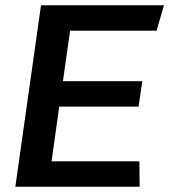

<svg xmlns="http://www.w3.org/2000/svg" viewBox="-20 -706 640 726"><path d="M38 0 135 -686H600L572 -590H245L218 -399H518L504 -303H204L175 -96H507L508 0Z"/></svg>

Font: Chivo Medium
Style: Italic
Weight: 500
Italic angle: -8.05°
Designer: Hector Gatti
Foundry: Omnibus-Type
Version: Version 2.002